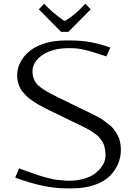

<svg xmlns="http://www.w3.org/2000/svg" viewBox="-20 -1011 748 1041"><path d="M351.1 -838.4H311L190.4 -960.4L219.7 -990.7L242.7 -966.8Q258.3 -950.7 292.2 -924.3Q326.2 -897.9 331.1 -897.9Q334 -897.9 348.6 -907.7Q363.3 -917.5 384 -934.3Q404.8 -951.2 419.4 -966.8L442.4 -990.7L471.7 -960.4ZM552.2 -166.5Q552.2 -183.6 549.8 -198.2Q547.4 -212.9 543.7 -224.6Q540 -236.3 532 -247.6Q523.9 -258.8 517.1 -267.1Q510.3 -275.4 496.6 -284.9Q482.9 -294.4 472.9 -301Q462.9 -307.6 443.6 -317.6Q424.3 -327.6 410.6 -334.2Q397 -340.8 372.1 -352.5Q347.2 -364.3 330.1 -373Q315.4 -380.4 291 -392.1Q266.6 -403.8 252.2 -410.6Q237.8 -417.5 216.3 -428.7Q194.8 -439.9 181.9 -447.8Q168.9 -455.6 152.1 -467.3Q135.3 -479 125 -489Q114.7 -499 103.5 -512.5Q92.3 -525.9 86.4 -539.1Q80.6 -552.2 76.7 -568.4Q72.8 -584.5 72.8 -602.1Q72.8 -638.2 89.4 -671.4Q106 -704.6 137.5 -731.7Q168.9 -758.8 219.7 -775.1Q270.5 -791.5 333.5 -791.5H369.6Q473.6 -791.5 578.1 -752.9L557.1 -705.1Q545.9 -708.5 514.6 -718.8Q483.4 -729 472.2 -732.2Q460.9 -735.4 438 -741Q415 -746.6 395.8 -748.3Q376.5 -750 354 -750Q265.1 -750 210.7 -713.1Q156.2 -676.3 156.2 -624Q156.2 -576.7 188.5 -546.9Q213.9 -522.9 292 -484.4Q303.2 -479 327.6 -467.3Q357.9 -452.1 375 -443.8Q392.1 -435.5 419.4 -422.4Q446.8 -409.2 463.1 -401.4Q479.5 -393.6 502.7 -381.3Q525.9 -369.1 540 -359.4Q554.2 -349.6 571.3 -335.9Q588.4 -322.3 598.4 -308.6Q608.4 -294.9 617.7 -278.1Q627 -261.2 631.1 -241.2Q635.3 -221.2 635.3 -198.7Q635.3 -159.2 620.6 -123.5Q606 -87.9 575.7 -57.1Q545.4 -26.4 492.4 -8.1Q439.5 10.3 369.6 10.3H338.4Q219.7 10.3 62.5 -47.9L83.5 -98.1Q89.8 -95.7 119.6 -85Q149.4 -74.2 156.2 -71.8Q163.1 -69.3 188 -61Q212.9 -52.7 222.4 -50.5Q231.9 -48.3 252.7 -43Q273.4 -37.6 286.9 -36.1Q300.3 -34.7 318.4 -33Q336.4 -31.2 354 -31.2Q396.5 -31.2 431.4 -40.8Q466.3 -50.3 488 -65.2Q509.8 -80.1 524.9 -98.6Q540 -117.2 546.1 -134.3Q552.2 -151.4 552.2 -166.5Z"/></svg>

Font: Resagnicto
Style: Regular
Weight: 500
Version: Version 0.9991